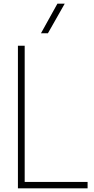

<svg xmlns="http://www.w3.org/2000/svg" viewBox="-20 -1030 513 1050"><path d="M459 0H78V-780H115V-35H459ZM242 -848H204L294 -1010H334Z"/></svg>

Font: Tanohe Sans ExtraLight
Style: Regular
Weight: 250
Designer: Village Type and Design LLC & Cristiano Sobral
Foundry: Cooper Hewitt Smithsonian Design Museum
Version: Version 1.00;May 30, 2020;FontCreator 12.0.0.2522 64-bit; tt